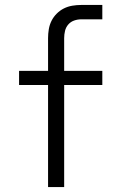

<svg xmlns="http://www.w3.org/2000/svg" viewBox="-20 -755 490 775"><path d="M174 0V-412H57V-469H174V-601Q174 -619 177 -637Q180 -655 188 -671Q196 -687 209 -700Q222 -713 238 -721Q254 -729 272 -732Q290 -735 308 -735H393V-677H308Q293 -677 279 -672Q265 -667 255.5 -656Q246 -645 242.5 -630.5Q239 -616 239 -601V-469H393V-412H239V0Z"/></svg>

Font: Iosevka Aile Custom Light
Style: Regular
Weight: 300
Designer: Belleve Invis
Foundry: Belleve Invis
Version: Version 17.0.2; ttfautohint (v1.8.3)